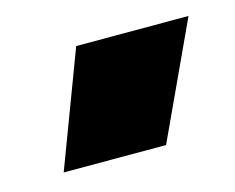

<svg xmlns="http://www.w3.org/2000/svg" viewBox="-44 -827 364 298"><g transform="rotate(-15 138.5 -678.0)"><path d="M27 -585 96.5 -769.5H277L191.5 -585Z"/></g></svg>

Font: Geologica Cursive ExtraBold
Style: Regular
Weight: 800
Designer: Sindre Bremnes, Frode Helland
Foundry: Monokrom Skriftforlag AS
Version: Version 1.010;gftools[0.9.28]